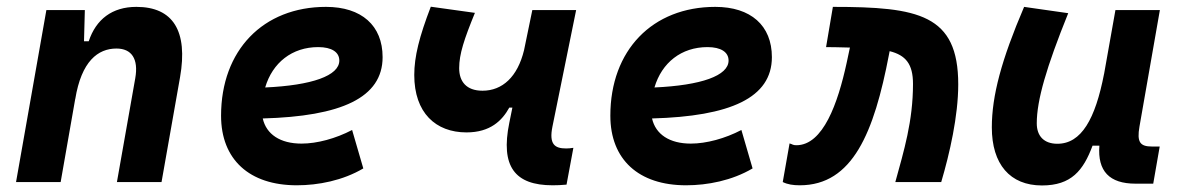

<svg xmlns="http://www.w3.org/2000/svg" viewBox="-20 -548 3556 578"><path d="M28.3 0H162.6L206.5 -250.5V-249.5C225.1 -363.8 274.9 -401.9 330.6 -401.9C376 -401.9 397.5 -371.1 387.2 -312.5L332 0H466.3L522 -315.4C546.4 -454.6 501 -527.3 390.6 -527.3C317.4 -527.3 269 -489.7 247.1 -423.8H232.9L235.4 -517.6H119.6Z M887.7 -115.7C823.7 -115.7 781.7 -143.6 771 -191.4C1006.8 -197.8 1131.8 -253.4 1131.8 -376C1131.8 -471.2 1068.4 -527.3 961.4 -527.3C772 -527.3 645.5 -396.5 645.5 -199.7C645.5 -67.9 730.5 9.8 873.5 9.8C938 9.8 1011.7 -4.4 1073.7 -41L1040 -156.7C990.7 -130.9 934.6 -115.7 887.7 -115.7ZM778.3 -284.7C800.3 -359.4 859.4 -406.2 938 -406.2C978.5 -406.2 1001.5 -391.1 1001.5 -365.7C1001.5 -320.3 919.4 -291 778.3 -284.7Z M1384.3 -149.4C1456.1 -149.4 1491.7 -185.1 1513.2 -224.1H1522.5L1513.2 -178.2C1486.3 -46.9 1529.8 9.8 1643.6 9.8C1654.3 9.8 1671.9 9.3 1685.5 7.8L1706.1 -103C1697.8 -101.6 1690.9 -101.1 1684.1 -101.1C1649.9 -101.1 1632.3 -113.8 1643.1 -167L1714.4 -517.6H1582.5L1557.6 -397C1538.1 -316.4 1492.2 -274.9 1432.6 -274.9C1383.8 -274.9 1362.3 -302.7 1362.3 -342.8C1362.3 -385.3 1377.4 -430.2 1409.7 -509.3L1276.9 -527.8C1242.2 -437.5 1227.1 -377.4 1227.1 -322.3C1227.1 -208.5 1291.5 -149.4 1384.3 -149.4Z M2059.6 -115.7C1995.6 -115.7 1953.6 -143.6 1942.9 -191.4C2178.7 -197.8 2303.7 -253.4 2303.7 -376C2303.7 -471.2 2240.2 -527.3 2133.3 -527.3C1943.8 -527.3 1817.4 -396.5 1817.4 -199.7C1817.4 -67.9 1902.3 9.8 2045.4 9.8C2109.9 9.8 2183.6 -4.4 2245.6 -41L2211.9 -156.7C2162.6 -130.9 2106.4 -115.7 2059.6 -115.7ZM1950.2 -284.7C1972.2 -359.4 2031.2 -406.2 2109.9 -406.2C2150.4 -406.2 2173.3 -391.1 2173.3 -365.7C2173.3 -320.3 2091.3 -291 1950.2 -284.7Z M2675.3 0H2813.5C2838.9 -85.9 2864.7 -198.7 2864.7 -293.9C2864.7 -504.4 2745.6 -527.3 2487.3 -527.3L2466.8 -406.2C2477.5 -406.2 2488.3 -405.8 2498 -405.8C2512.7 -405.3 2525.9 -405.3 2538.6 -404.8L2528.8 -358.9C2502.4 -237.3 2458 -110.8 2377.4 -110.8C2366.2 -110.8 2366.2 -113.8 2356.9 -116.2L2336.4 0C2351.1 7.3 2367.7 9.8 2387.7 9.8C2546.9 9.8 2611.3 -148.9 2656.2 -383.8L2658.2 -394C2706.5 -381.8 2728.5 -355.5 2728.5 -295.4C2728.5 -183.1 2701.2 -94.2 2675.3 0Z M3116.7 10.3C3205.1 10.3 3241.2 -34.7 3269 -109.4H3289.6C3283.7 -32.7 3319.8 4.9 3398.4 4.9H3451.7L3471.2 -106.9H3447.8C3411.6 -106.9 3402.3 -120.6 3410.2 -166.5L3471.7 -517.6H3337.9L3303.7 -325.2V-325.7C3277.3 -189.5 3235.4 -115.2 3163.1 -115.2C3123.5 -115.2 3101.1 -137.7 3101.1 -176.8C3101.1 -246.1 3129.9 -345.2 3195.8 -508.3L3063 -527.3C2994.6 -367.7 2965.8 -259.3 2965.8 -164.6C2965.8 -53.7 3020.5 10.3 3116.7 10.3Z"/></svg>

Font: Cascadia Mono PL
Style: Bold Italic
Weight: 700
Italic angle: -10°
Monospace: yes
Designer: Aaron Bell
Foundry: Saja Typeworks
Version: Version 2404.023